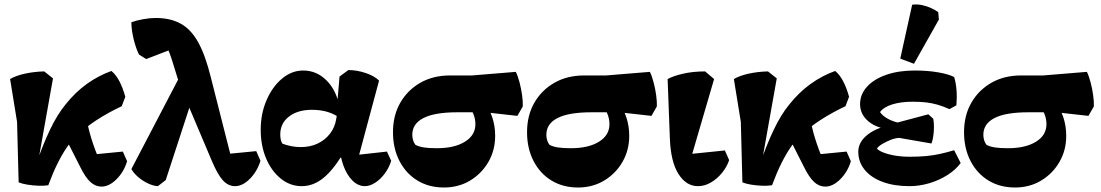

<svg xmlns="http://www.w3.org/2000/svg" viewBox="-20 -815 4901 855"><path d="M195 10Q175 13 149.5 12Q124 11 100.5 7Q77 3 63 -3L56 -272L25 -463Q50 -478 91 -487Q132 -496 177 -497L216 -466L143 -56L137 -74Q171 -171 203 -238Q235 -305 272 -350Q316 -405 367 -441.5Q418 -478 476 -499Q496 -483 511.5 -453.5Q527 -424 538 -384L522 -342Q399 -284 324 -213Q299 -190 277.5 -158.5Q256 -127 235.5 -85.5Q215 -44 195 10ZM432 16Q405 16 382.5 -4.5Q360 -25 336 -74L260 -224L364 -298Q371 -249 387 -197.5Q403 -146 427 -91L373 -125L527 -140L546 -97Q532 -50 499 -17Q466 16 432 16Z M1027 14Q996 14 972 -12.5Q948 -39 921 -104L794 -404Q781 -432 770 -469.5Q759 -507 747 -544Q740 -566 733.5 -582.5Q727 -599 719.5 -613Q712 -627 703 -642L753 -599L631 -552L599 -572Q585 -600 575 -641.5Q565 -683 565 -716Q587 -724 617.5 -729.5Q648 -735 673 -735Q739 -735 785 -709.5Q831 -684 863 -626Q895 -568 919 -470L1015 -92L967 -127L1121 -142L1140 -99Q1125 -51 1092.5 -18.5Q1060 14 1027 14ZM683 14Q663 13 639.5 2Q616 -9 596 -26Q576 -43 565 -62L788 -489L842 -393L718 -13Z M1324 14Q1272 14 1230.5 -19.5Q1189 -53 1165 -109.5Q1141 -166 1141 -237Q1141 -309 1167 -369Q1193 -429 1236 -465Q1279 -501 1330 -501Q1390 -501 1434 -457Q1478 -413 1492 -339L1496 -288Q1470 -307 1439 -316.5Q1408 -326 1369 -326Q1306 -326 1267 -296Q1228 -266 1228 -216Q1228 -203 1230.5 -192.5Q1233 -182 1238 -175Q1258 -168 1277.5 -164Q1297 -160 1319 -160Q1361 -160 1394 -175.5Q1427 -191 1449 -219Q1471 -247 1477 -284L1483 -319L1481 -345L1492 -474L1531 -503Q1570 -503 1609.5 -489.5Q1649 -476 1668 -456L1570 -91L1559 -124L1703 -140L1722 -99Q1713 -69 1694 -43Q1675 -17 1651 -1.5Q1627 14 1605 14Q1575 14 1550 -10.5Q1525 -35 1509.5 -77Q1494 -119 1491 -174L1525 -113H1458L1513 -141Q1468 -62 1422 -24Q1376 14 1324 14Z M1957 20Q1890 20 1839 -11Q1788 -42 1759 -98Q1730 -154 1730 -226Q1730 -301 1762.5 -357.5Q1795 -414 1852 -446.5Q1909 -479 1984 -479H2082L2277 -495Q2286 -477 2293.5 -448.5Q2301 -420 2305 -391Q2309 -362 2308 -341L2284 -299L2141 -315H2017Q1916 -315 1866 -289.5Q1816 -264 1816 -215Q1816 -202 1819.5 -190.5Q1823 -179 1830 -170Q1845 -162 1867 -158.5Q1889 -155 1925 -155Q2004 -155 2050.5 -184Q2097 -213 2097 -262Q2097 -287 2087 -310Q2077 -333 2059 -348L2135 -364Q2160 -330 2172.5 -291.5Q2185 -253 2185 -210Q2185 -146 2155 -94Q2125 -42 2073.5 -11Q2022 20 1957 20Z M2554 20Q2487 20 2436 -11Q2385 -42 2356 -98Q2327 -154 2327 -226Q2327 -301 2359.5 -357.5Q2392 -414 2449 -446.5Q2506 -479 2581 -479H2679L2874 -495Q2883 -477 2890.5 -448.5Q2898 -420 2902 -391Q2906 -362 2905 -341L2881 -299L2738 -315H2614Q2513 -315 2463 -289.5Q2413 -264 2413 -215Q2413 -202 2416.5 -190.5Q2420 -179 2427 -170Q2442 -162 2464 -158.5Q2486 -155 2522 -155Q2601 -155 2647.5 -184Q2694 -213 2694 -262Q2694 -287 2684 -310Q2674 -333 2656 -348L2732 -364Q2757 -330 2769.5 -291.5Q2782 -253 2782 -210Q2782 -146 2752 -94Q2722 -42 2670.5 -11Q2619 20 2554 20Z M3088 14Q3036 14 3001.5 -40Q2967 -94 2963 -198L2953 -463Q2976 -476 3020.5 -486.5Q3065 -497 3120 -497L3160 -463L3053 -97L3012 -125L3208 -145L3227 -102Q3217 -72 3195.5 -45.5Q3174 -19 3146 -2.5Q3118 14 3088 14Z M3418 10Q3398 13 3372.5 12Q3347 11 3323.5 7Q3300 3 3286 -3L3279 -272L3248 -463Q3273 -478 3314 -487Q3355 -496 3400 -497L3439 -466L3366 -56L3360 -74Q3394 -171 3426 -238Q3458 -305 3495 -350Q3539 -405 3590 -441.5Q3641 -478 3699 -499Q3719 -483 3734.5 -453.5Q3750 -424 3761 -384L3745 -342Q3622 -284 3547 -213Q3522 -190 3500.5 -158.5Q3479 -127 3458.5 -85.5Q3438 -44 3418 10ZM3655 16Q3628 16 3605.5 -4.5Q3583 -25 3559 -74L3483 -224L3587 -298Q3594 -249 3610 -197.5Q3626 -146 3650 -91L3596 -125L3750 -140L3769 -97Q3755 -50 3722 -17Q3689 16 3655 16Z M4030 14Q3962 14 3910.5 -5Q3859 -24 3830.5 -59Q3802 -94 3802 -139Q3802 -183 3844.5 -216Q3887 -249 3953 -258L3964 -266L4114 -306L4136 -286Q4139 -270 4139 -249.5Q4139 -229 4136 -208.5Q4133 -188 4128 -176L3984 -201Q3966 -200 3946 -192Q3926 -184 3909 -174Q3892 -164 3885 -153Q3899 -138 3940 -127.5Q3981 -117 4030 -117Q4072 -117 4104 -120Q4136 -123 4165.5 -129.5Q4195 -136 4229 -146L4258 -89Q4236 -59 4199 -35.5Q4162 -12 4118 1Q4074 14 4030 14ZM4016 -228 3949 -239Q3887 -242 3848.5 -273.5Q3810 -305 3810 -351Q3810 -395 3841 -429Q3872 -463 3927 -482Q3982 -501 4053 -501Q4110 -501 4157 -493Q4204 -485 4229 -472Q4237 -446 4239.5 -413.5Q4242 -381 4239 -346L4208 -329Q4179 -342 4154.5 -349Q4130 -356 4104 -359Q4078 -362 4044 -362Q3991 -362 3953 -350Q3915 -338 3899 -316Q3907 -303 3925.5 -291Q3944 -279 3969.5 -271.5Q3995 -264 4020 -264ZM4050 -531 3989 -554 4042 -794Q4063 -797 4085 -792.5Q4107 -788 4126.5 -779Q4146 -770 4158 -761L4161 -728Z M4500 20Q4433 20 4382 -11Q4331 -42 4302 -98Q4273 -154 4273 -226Q4273 -301 4305.5 -357.5Q4338 -414 4395 -446.5Q4452 -479 4527 -479H4625L4820 -495Q4829 -477 4836.5 -448.5Q4844 -420 4848 -391Q4852 -362 4851 -341L4827 -299L4684 -315H4560Q4459 -315 4409 -289.5Q4359 -264 4359 -215Q4359 -202 4362.5 -190.5Q4366 -179 4373 -170Q4388 -162 4410 -158.5Q4432 -155 4468 -155Q4547 -155 4593.5 -184Q4640 -213 4640 -262Q4640 -287 4630 -310Q4620 -333 4602 -348L4678 -364Q4703 -330 4715.5 -291.5Q4728 -253 4728 -210Q4728 -146 4698 -94Q4668 -42 4616.5 -11Q4565 20 4500 20Z"/></svg>

Font: Eczar
Style: Bold
Weight: 700
Designer: Vaibhav Singh
Foundry: Rosetta Type Foundry
Version: Version 2.000